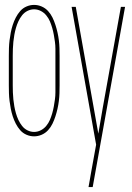

<svg xmlns="http://www.w3.org/2000/svg" viewBox="-20 -548 540 783"><path d="M119 8Q103 8 88 1.5Q73 -5 62.5 -17Q52 -29 44.5 -43.5Q37 -58 32 -73.5Q27 -89 24 -104.5Q21 -120 19 -136Q17 -152 16.5 -168Q16 -184 16 -200V-320Q16 -336 16.5 -352Q17 -368 19 -384Q21 -400 24 -415.5Q27 -431 32 -446.5Q37 -462 44.5 -476.5Q52 -491 62.5 -503Q73 -515 88 -521.5Q103 -528 119 -528Q135 -528 150 -521.5Q165 -515 176 -503Q187 -491 194 -476.5Q201 -462 206 -446.5Q211 -431 214.5 -415.5Q218 -400 220 -384Q222 -368 222.5 -352Q223 -336 223 -320V-200Q223 -184 222.5 -168Q222 -152 220 -136Q218 -120 214.5 -104.5Q211 -89 206 -73.5Q201 -58 194 -43.5Q187 -29 176 -17Q165 -5 150 1.5Q135 8 119 8ZM119 -10Q133 -10 146 -16.5Q159 -23 168.5 -34.5Q178 -46 183.5 -59Q189 -72 193 -86Q197 -100 199.5 -114Q202 -128 204 -142.5Q206 -157 206 -171.5Q206 -186 206 -200V-320Q206 -334 206 -348.5Q206 -363 204 -377.5Q202 -392 199.5 -406Q197 -420 193 -434Q189 -448 183.5 -461Q178 -474 168.5 -485.5Q159 -497 146 -503.5Q133 -510 119 -510Q105 -510 92 -503.5Q79 -497 70 -485.5Q61 -474 55 -461Q49 -448 45 -434Q41 -420 38.5 -406Q36 -392 34.5 -377.5Q33 -363 32.5 -348.5Q32 -334 32 -320V-200Q32 -186 32.5 -171.5Q33 -157 34.5 -142.5Q36 -128 38.5 -114Q41 -100 45 -86Q49 -72 55 -59Q61 -46 70 -34.5Q79 -23 92 -16.5Q105 -10 119 -10ZM341 215Q343 201 346 187Q349 173 351 158L372 42L272 -520H289L381 -3L399 -108L473 -520H490L358 215Z"/></svg>

Font: Iosevka Thin
Style: Regular
Weight: 100
Monospace: yes
Designer: Belleve Invis
Foundry: Belleve Invis
Version: Version 32.5.0; ttfautohint (v1.8.4)